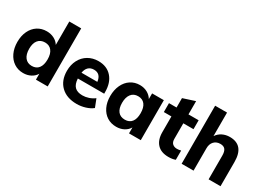

<svg xmlns="http://www.w3.org/2000/svg" viewBox="-24 -1418 2868 2108"><g transform="rotate(30 1409.5 -364.0)"><path d="M569 -736V0H420V-75Q397 -36 355 -14Q313 8 260 8Q195 8 144 -25.5Q93 -59 64.5 -119.5Q36 -180 36 -258Q36 -336 64.5 -395.5Q93 -455 143.5 -487.5Q194 -520 260 -520Q311 -520 353 -498.5Q395 -477 418 -439V-736ZM420 -256Q420 -327 389.5 -365.5Q359 -404 304 -404Q248 -404 217 -366Q186 -328 186 -258Q186 -186 217 -146.5Q248 -107 304 -107Q360 -107 390 -145.5Q420 -184 420 -256Z M1146 -241H812Q816 -170 849 -137.5Q882 -105 947 -105Q986 -105 1025 -118Q1064 -131 1097 -156L1137 -54Q1101 -25 1047.5 -8.5Q994 8 940 8Q812 8 739 -62.5Q666 -133 666 -255Q666 -332 697.5 -392.5Q729 -453 786 -486.5Q843 -520 915 -520Q1022 -520 1084 -450.5Q1146 -381 1146 -263ZM815 -316H1016Q1004 -414 919 -414Q876 -414 849.5 -389Q823 -364 815 -316Z M1749 -507V0H1600V-75Q1577 -36 1535 -14Q1493 8 1440 8Q1374 8 1323.5 -24Q1273 -56 1244.5 -115.5Q1216 -175 1216 -253Q1216 -331 1244.5 -392Q1273 -453 1324 -486.5Q1375 -520 1440 -520Q1493 -520 1535 -497Q1577 -474 1600 -435V-507ZM1600 -255Q1600 -327 1570 -365.5Q1540 -404 1484 -404Q1428 -404 1397 -364Q1366 -324 1366 -253Q1366 -182 1396.5 -144.5Q1427 -107 1484 -107Q1540 -107 1570 -145Q1600 -183 1600 -255Z M2061 -394V-197Q2061 -155 2083 -135.5Q2105 -116 2140 -116Q2162 -116 2190 -123V-6Q2154 8 2103 8Q2009 8 1959.5 -45Q1910 -98 1910 -194V-394H1814V-507H1910V-626L2061 -675V-507H2190V-394Z M2760 -307V0H2609V-300Q2609 -353 2589.5 -377.5Q2570 -402 2528 -402Q2478 -402 2448 -370Q2418 -338 2418 -284V0H2267V-736H2418V-438Q2445 -478 2487 -499Q2529 -520 2580 -520Q2760 -520 2760 -307Z"/></g></svg>

Font: Muli ExtraBold
Style: Regular
Weight: 800
Designer: Vernon Adams
Foundry: Vernon Adams
Version: Version 2.000